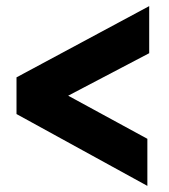

<svg xmlns="http://www.w3.org/2000/svg" viewBox="-20 -638 554 628"><path d="M462 -30V-184L203 -325L468 -464V-618L34 -385V-265Z"/></svg>

Font: Fixel Text 20240404 ExtraBold
Style: Italic
Weight: 800
Width: 4
Italic angle: -10°
Designer: AlfaBravo + MacPaw
Foundry: Kyrylo Tkachov, Marchela Mozhyna, Serhii Makarenko, Maria Weinstein, Zakhar Kryvoshyya
Version: Version 1.211;Glyphs 3.2 (3225)